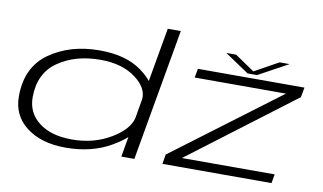

<svg xmlns="http://www.w3.org/2000/svg" viewBox="-79 -953 1890 1125"><g transform="rotate(10 866.5 -390.0)"><path d="M697 0 718 -120Q688 -93 637.5 -63Q522.5 5 365.5 5Q221 5 132.8 -62.2Q44.5 -129.5 44.5 -243.5Q44.5 -418 167.2 -504.5Q290 -591 465.5 -591Q621.5 -591 715 -523Q757.5 -492 778.5 -464L835 -785H912.5L774.5 0ZM739 -238 759 -353.5Q764.5 -420.5 690 -476.5Q610 -537.5 480 -537.5Q330.5 -537.5 228.2 -467Q126 -396.5 125 -255Q124 -161 196.5 -104.8Q269 -48.5 394 -48.5Q524 -48.5 625.5 -109.5Q723 -168 739 -238ZM941.5 0 951 -57 1583 -531H1040L1049.5 -584.5H1683.5L1673 -526L1048 -53.5H1600L1590.5 0ZM1341 -608.5 1197.5 -705H1256L1372 -626L1514.5 -705H1574L1397 -608.5Z"/></g></svg>

Font: Anybody UltraExpanded Light
Style: Italic
Weight: 300
Width: 9
Italic angle: -10°
Designer: Tyler Finck
Foundry: Etcetera Type Company
Version: Version 1.010; ttfautohint (v1.8.3) -l 8 -r 50 -G 200 -x 14 